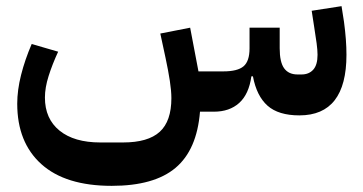

<svg xmlns="http://www.w3.org/2000/svg" viewBox="-20 -363 1181 624"><path d="M953 12Q885 12 849.5 -19.5Q814 -51 802 -115H797Q789 -57 757.5 -28.5Q726 0 675 0H630Q620 124 550.5 182.5Q481 241 343 241Q193 241 114.5 170.5Q36 100 36 -26Q36 -70 48.5 -119.5Q61 -169 83 -220L169 -195Q150 -154 138 -116Q126 -78 126 -46Q126 23 173.5 61.5Q221 100 306 100H380Q461 100 499 65.5Q537 31 537 -44Q537 -67 532 -100Q527 -133 518 -175L501 -254L598 -273L625 -131H706Q752 -131 771.5 -147.5Q791 -164 791 -206V-273H889V-206Q889 -161 903.5 -141Q918 -121 947 -121H960Q984 -121 998 -136.5Q1012 -152 1012 -185Q1012 -200 1009 -222.5Q1006 -245 1001 -276L993 -328L1090 -343L1098 -292Q1102 -262 1104 -235.5Q1106 -209 1106 -185Q1106 12 953 12Z"/></svg>

Font: IBM Plex Arabic SemiBold
Style: Regular
Weight: 600
Designer: Mike Abbink, Paul van der Laan, Pieter van Rosmalen, Wael Morcos, Khajak Apelian
Foundry: Bold Monday
Version: Version 1.0